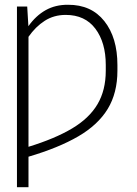

<svg xmlns="http://www.w3.org/2000/svg" viewBox="-20 -573 570 796"><path d="M97.7 -464.4Q128.4 -507.8 169.2 -530.8Q210 -553.7 262.2 -553.2Q358.4 -553.7 412.6 -485.4Q466.8 -417 466.8 -303.2V-280.3Q466.8 -187.5 426.5 -121.3Q386.2 -55.2 304.4 -7.6Q222.7 40 98.1 76.7V203.1H50.3V-545.9H92.8ZM98.1 35.6Q207.5 2 278.6 -40.3Q349.6 -82.5 384 -140.6Q418.5 -198.7 418.5 -279.8V-303.7Q418.5 -396.5 375.5 -453.9Q332.5 -511.2 252.4 -511.2Q203.6 -511.2 165.5 -486.8Q127.4 -462.4 98.1 -420.4Z"/></svg>

Font: Inter Display Extra Light
Style: Regular
Weight: 200
Designer: Rasmus Andersson
Foundry: rsms
Version: Version 4.000;git-4fc901f